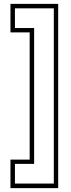

<svg xmlns="http://www.w3.org/2000/svg" viewBox="-20 -770 368 990"><path d="M280 200H34V53H133V-603H34V-750H280ZM257.5 176.5V-727H57V-625.5H156V75H57V176.5Z"/></svg>

Font: Tourney Expanded ExtraLight
Style: Regular
Weight: 200
Width: 7
Designer: Tyler Finck
Foundry: Etcetera Type Co
Version: Version 1.010; ttfautohint (v1.8.3)